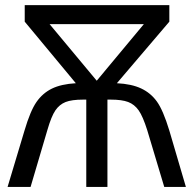

<svg xmlns="http://www.w3.org/2000/svg" viewBox="-20 -734 761 754"><path d="M645 -713.9V-648.9L439 -407.2Q496.6 -404.3 534.2 -386.7Q571.8 -369.1 596.2 -335.2Q620.6 -301.3 645 -221.2L710 0H625L558.1 -223.1Q541 -277.3 524.4 -300.8Q507.8 -324.2 483.2 -333.5Q458.5 -342.8 415 -342.8H401.9V0H318.8V-342.8H306.2Q261.7 -342.8 237.5 -333.3Q213.4 -323.7 197.5 -300.5Q181.6 -277.3 166 -223.1L100.1 0H9.8L76.2 -221.2Q99.1 -298.8 123.3 -333.5Q147.5 -368.2 183.8 -386Q220.2 -403.8 277.8 -407.2L77.1 -648.9V-713.9ZM544.9 -639.2H174.8L359.9 -417Z"/></svg>

Font: XL-Viking
Style: Regular
Weight: 400
Foundry: Ascender Corporation
Version: Version 1.10 March 23, 2015